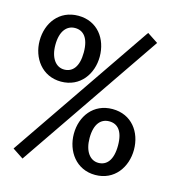

<svg xmlns="http://www.w3.org/2000/svg" viewBox="-108 -797 817 907"><g transform="rotate(15 300.0 -343.5)"><path d="M505 -707 32 -15 85 20 558 -672ZM166 -700C73 -700 19 -626 19 -539C19 -455 73 -378 166 -378C260 -378 313 -455 313 -539C313 -626 260 -700 166 -700ZM166 -640C206 -640 235 -611 235 -539C235 -468 206 -437 166 -437C125 -437 96 -475 96 -539C96 -607 126 -640 166 -640ZM436 -316C343 -316 289 -242 289 -156C289 -71 343 6 436 6C530 6 583 -71 583 -156C583 -242 530 -316 436 -316ZM436 -256C476 -256 505 -228 505 -156C505 -84 476 -53 436 -53C395 -53 366 -91 366 -156C366 -226 396 -256 436 -256Z"/></g></svg>

Font: FiraMono Nerd Font
Style: Regular
Weight: 400
Designer: Carrois Corporate & Edenspiekermann AG
Foundry: Carrois Corporate GbR & Edenspiekermann AG
Version: Version 003.206;Nerd Fonts 3.3.0